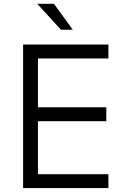

<svg xmlns="http://www.w3.org/2000/svg" viewBox="-20 -958 624 978"><path d="M97.7 -731H532.2V-660.2H173.3V-411.6H521.5V-340.8H173.3V-70.8H532.2V0H97.7ZM169.9 -938.5H254.9L350.6 -806.6H290.5Z"/></svg>

Font: Glacial Indifference
Style: Regular
Weight: 400
Designer: Alfredo Marco Pradil
Foundry: Alfredo Marco Pradil
Version: Version 1.312